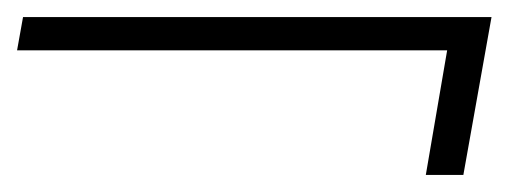

<svg xmlns="http://www.w3.org/2000/svg" viewBox="-20 -448 596 225"><path d="M479 -243 504 -389H0L7 -428H556L523 -243Z"/></svg>

Font: DM Sans 16pt ExtraLight
Style: Italic
Weight: 250
Italic angle: -10°
Version: Version 4.004;gftools[0.9.30]